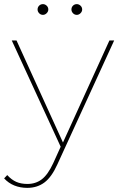

<svg xmlns="http://www.w3.org/2000/svg" viewBox="-51 -713 579 930"><path d="M81 197Q47 197 18.5 185.5Q-10 174 -31 151L-16 135Q5 158 28 168Q51 178 82 178Q122 178 151.5 155.5Q181 133 207 77L245 -7L250 -14L479 -517H502L227 83Q199 145 164 171Q129 197 81 197ZM6 -517H29L258 -14L249 11ZM321 -641Q310 -641 302.5 -649Q295 -657 295 -667Q295 -678 302.5 -685.5Q310 -693 321 -693Q331 -693 339 -685.5Q347 -678 347 -667Q347 -657 339 -649Q331 -641 321 -641ZM157 -641Q146 -641 138.5 -649Q131 -657 131 -667Q131 -678 138.5 -685.5Q146 -693 157 -693Q167 -693 175 -685.5Q183 -678 183 -667Q183 -657 175 -649Q167 -641 157 -641Z"/></svg>

Font: Montserrat
Style: Regular
Weight: 400
Designer: Julieta Ulanovsky
Foundry: Julieta Ulanovsky
Version: Version 8.000